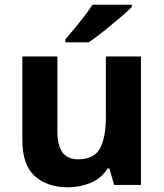

<svg xmlns="http://www.w3.org/2000/svg" viewBox="-20 -786 697 816"><path d="M579 -546V0H465L445 -70H437Q411 -28 365.5 -9Q320 10 269 10Q181 10 128 -37.5Q75 -85 75 -190V-546H224V-227Q224 -169 245 -139Q266 -109 312 -109Q380 -109 405 -155.5Q430 -202 430 -289V-546ZM540 -756Q526 -742 503 -722Q480 -702 453.5 -680Q427 -658 401.5 -638.5Q376 -619 357 -606H258V-619Q274 -638 295.5 -663.5Q317 -689 338 -716.5Q359 -744 373 -766H540Z"/></svg>

Font: Noto Sans Lisu
Style: Regular
Weight: 400
Designer: Monotype Design Team. David Williams.
Foundry: Monotype Imaging Inc.
Version: Version 2.102